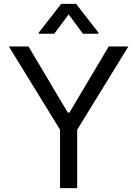

<svg xmlns="http://www.w3.org/2000/svg" viewBox="-20 -966 705 986"><path d="M25.6 -727.3 288.4 -299.7V0H376.4V-299.7L639.2 -727.3H538.4L336.6 -387.8H328.1L126.4 -727.3ZM258.5 -792.6 332.4 -892 406.2 -792.6H485.8V-798.3L370.7 -946H294L179 -798.3V-792.6Z"/></svg>

Font: Karasuma Gothic
Style: Regular
Weight: 400
Designer: Rasmus Andersson, Ryoko Nishizuka
Foundry: Genbu
Version: Version 1.00